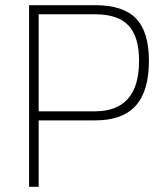

<svg xmlns="http://www.w3.org/2000/svg" viewBox="-20 -720 636 740"><path d="M92 -700H347Q455 -700 504.5 -648.5Q554 -597 554 -486Q554 -369 503 -312.5Q452 -256 347 -256H129V0H92ZM346 -291Q516 -291 516 -486Q516 -578 475.5 -621.5Q435 -665 346 -665H129V-291Z"/></svg>

Font: Cairo ExtraLight
Style: Regular
Weight: 250
Designer: Mohamed Gaber, the designers of Titillium
Foundry: Kief Type Foundry
Version: Version 2.009; ttfautohint (v1.5.33-1714) -l 8 -r 50 -G 200 